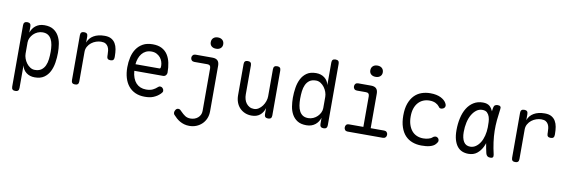

<svg xmlns="http://www.w3.org/2000/svg" viewBox="-63 -1291 6127 2062"><g transform="rotate(10 3000.0 -259.5)"><path d="M135 -560Q155 -560 165 -550Q175 -540 175 -520V-453Q183 -476 195.5 -495Q208 -514 226 -528.5Q244 -543 268 -551.5Q292 -560 323 -560Q383 -560 420.5 -536.5Q458 -513 479.5 -474.5Q501 -436 508.5 -389Q516 -342 516 -294Q516 -240 507.5 -185.5Q499 -131 477 -87.5Q455 -44 416 -17Q377 10 315 10Q260 10 222.5 -19Q185 -48 175 -96V150Q175 171 165 180.5Q155 190 135 190Q115 190 105 180.5Q95 171 95 150V-520Q95 -540 105 -550Q115 -560 135 -560ZM316 -481Q288 -481 262 -469.5Q236 -458 217 -439Q198 -420 186.5 -396Q175 -372 175 -347V-224Q175 -199 184.5 -172Q194 -145 211 -122Q228 -99 251.5 -84Q275 -69 302 -69Q346 -69 372.5 -88Q399 -107 413.5 -138.5Q428 -170 432.5 -209.5Q437 -249 437 -290Q437 -329 431.5 -364Q426 -399 412 -425.5Q398 -452 375 -466.5Q352 -481 316 -481Z M755 10Q735 10 725 0.5Q715 -9 715 -30V-520Q715 -541 725 -550.5Q735 -560 755 -560Q775 -560 785 -550.5Q795 -541 795 -520V-454Q812 -504 859.5 -532Q907 -560 980 -560Q1024 -560 1052 -544Q1080 -528 1096 -501Q1112 -474 1118 -438.5Q1124 -403 1124 -363V-351Q1124 -331 1114.5 -321.5Q1105 -312 1084 -312Q1064 -312 1054.5 -321.5Q1045 -331 1045 -351V-363Q1045 -387 1042 -410.5Q1039 -434 1029 -452Q1019 -470 1001.5 -480.5Q984 -491 953 -491Q926 -491 898 -481.5Q870 -472 847 -454Q824 -436 809.5 -410Q795 -384 795 -353V-30Q795 -9 785 0.5Q775 10 755 10Z M1660 -127Q1677 -127 1688.5 -114.5Q1700 -102 1700 -86Q1700 -78 1696 -71Q1692 -64 1682 -54Q1665 -37 1647 -25.5Q1629 -14 1608.5 -5.5Q1588 3 1565 6.5Q1542 10 1514 10Q1456 10 1411.5 -10Q1367 -30 1337 -66.5Q1307 -103 1291.5 -154.5Q1276 -206 1276 -270Q1276 -327 1288 -379.5Q1300 -432 1327 -472Q1354 -512 1397 -536Q1440 -560 1504 -560Q1563 -560 1603 -539Q1643 -518 1667 -481Q1691 -444 1701.5 -394.5Q1712 -345 1712 -287Q1712 -271 1700.5 -258Q1689 -245 1670 -245H1357Q1360 -202 1373 -168.5Q1386 -135 1406 -113.5Q1426 -92 1453.5 -80.5Q1481 -69 1515 -69Q1560 -69 1588 -83Q1616 -97 1635 -115Q1642 -121 1647 -124Q1652 -127 1660 -127ZM1357 -317H1619Q1624 -317 1628 -322Q1632 -327 1632 -347Q1632 -370 1624 -394Q1616 -418 1600 -437Q1584 -456 1560 -468.5Q1536 -481 1504 -481Q1469 -481 1443 -468Q1417 -455 1399 -432.5Q1381 -410 1370.5 -380.5Q1360 -351 1357 -317Z M2154 -413Q2154 -432 2145 -441.5Q2136 -451 2117 -451H1975Q1957 -451 1946 -462Q1935 -473 1935 -490Q1935 -507 1946 -518.5Q1957 -530 1975 -530H2159Q2197 -530 2215.5 -511.5Q2234 -493 2234 -455V41Q2234 85 2219 120.5Q2204 156 2177.5 181.5Q2151 207 2116 221Q2081 235 2040 235Q2010 235 1984 227.5Q1958 220 1936.5 207.5Q1915 195 1897.5 179.5Q1880 164 1865 147Q1859 141 1857 134.5Q1855 128 1855 122Q1855 107 1865.5 91Q1876 75 1895 75Q1907 75 1916 82.5Q1925 90 1935 101Q1955 122 1979.5 138.5Q2004 155 2039 155Q2062 155 2082.5 148Q2103 141 2119 127.5Q2135 114 2144.5 95Q2154 76 2154 52ZM2180 -631Q2149 -631 2130.5 -647Q2112 -663 2112 -691Q2112 -720 2130.5 -737Q2149 -754 2180 -754Q2211 -754 2229.5 -737Q2248 -720 2248 -691Q2248 -664 2229.5 -647.5Q2211 -631 2180 -631Z M2820 -224V-520Q2820 -541 2830 -550.5Q2840 -560 2860 -560Q2880 -560 2890 -550.5Q2900 -541 2900 -520V-30Q2900 -9 2890 0.5Q2880 10 2860 10Q2840 10 2830 0.5Q2820 -9 2820 -30V-96Q2805 -46 2770 -18Q2735 10 2680 10Q2640 10 2607 -4Q2574 -18 2550 -43Q2526 -68 2513 -103Q2500 -138 2500 -181V-520Q2500 -541 2510 -550.5Q2520 -560 2540 -560Q2560 -560 2570 -550.5Q2580 -541 2580 -520V-203Q2580 -176 2587 -151Q2594 -126 2608.5 -107Q2623 -88 2644 -76.5Q2665 -65 2693 -65Q2720 -65 2743.5 -80.5Q2767 -96 2784 -119.5Q2801 -143 2810.5 -171Q2820 -199 2820 -224Z M3465 10Q3445 10 3435 0Q3425 -10 3425 -30V-97Q3417 -74 3404.5 -55Q3392 -36 3374 -21.5Q3356 -7 3332 1.5Q3308 10 3277 10Q3217 10 3179.5 -13.5Q3142 -37 3120.5 -75.5Q3099 -114 3091.5 -161.5Q3084 -209 3084 -256Q3084 -310 3092.5 -364.5Q3101 -419 3123 -462.5Q3145 -506 3184 -533Q3223 -560 3285 -560Q3340 -560 3377.5 -531Q3415 -502 3425 -454V-700Q3425 -721 3435 -730.5Q3445 -740 3465 -740Q3485 -740 3495 -730.5Q3505 -721 3505 -700V-30Q3505 -10 3495 0Q3485 10 3465 10ZM3284 -69Q3312 -69 3338 -80.5Q3364 -92 3383 -111Q3402 -130 3413.5 -154Q3425 -178 3425 -203V-326Q3425 -351 3415.5 -378Q3406 -405 3389 -428Q3372 -451 3348.5 -466Q3325 -481 3298 -481Q3254 -481 3227.5 -462Q3201 -443 3186.5 -411.5Q3172 -380 3167.5 -340.5Q3163 -301 3163 -260Q3163 -221 3168.5 -186Q3174 -151 3188 -124.5Q3202 -98 3225 -83.5Q3248 -69 3284 -69Z M4111 -79Q4129 -79 4139.5 -68Q4150 -57 4150 -39.5Q4150 -22 4139.5 -11Q4129 0 4112 0H3726Q3708 0 3698 -11Q3688 -22 3688 -39.5Q3688 -57 3698 -68Q3708 -79 3726 -79H3884V-413Q3884 -432 3875 -441.5Q3866 -451 3847 -451H3748Q3730 -451 3719.5 -462Q3709 -473 3709 -490.5Q3709 -508 3719.5 -519Q3730 -530 3748 -530H3889Q3927 -530 3945.5 -511.5Q3964 -493 3964 -455V-79ZM3920 -631Q3889 -631 3870.5 -647Q3852 -663 3852 -691Q3852 -720 3870.5 -737Q3889 -754 3920 -754Q3951 -754 3969.5 -737Q3988 -720 3988 -691Q3988 -664 3969.5 -647.5Q3951 -631 3920 -631Z M4285 -275Q4285 -352 4304.5 -405.5Q4324 -459 4357 -493.5Q4390 -528 4435 -544Q4480 -560 4531 -560Q4567 -560 4595.5 -554Q4624 -548 4645 -537.5Q4666 -527 4681 -514Q4696 -501 4704 -487Q4718 -464 4714 -448Q4710 -432 4695 -424Q4679 -415 4664.5 -418Q4650 -421 4642 -436Q4630 -453 4603 -467Q4576 -481 4535 -481Q4499 -481 4468 -468Q4437 -455 4414 -429.5Q4391 -404 4378 -366.5Q4365 -329 4365 -277Q4365 -227 4378 -188Q4391 -149 4413.5 -122.5Q4436 -96 4468 -82.5Q4500 -69 4537 -69Q4565 -69 4592.5 -76Q4620 -83 4636 -98Q4647 -109 4663 -111Q4679 -113 4694 -101Q4699 -95 4702 -88Q4705 -81 4705 -73Q4705 -65 4700.5 -56Q4696 -47 4687 -37Q4675 -22 4657.5 -13Q4640 -4 4620.5 1Q4601 6 4578.5 8Q4556 10 4532 10Q4478 10 4432.5 -7Q4387 -24 4354.5 -58.5Q4322 -93 4303.5 -147.5Q4285 -202 4285 -275Z M5044 10Q5006 10 4975 -3Q4944 -16 4922 -44Q4900 -72 4887.5 -115Q4875 -158 4875 -219Q4875 -288 4889 -350.5Q4903 -413 4931.5 -459.5Q4960 -506 5003.5 -533Q5047 -560 5105 -560Q5153 -560 5180 -536Q5202 -515 5215 -484Q5217 -502 5220 -521Q5224 -543 5235 -551.5Q5246 -560 5265 -560Q5286 -560 5294.5 -550.5Q5303 -541 5299 -521Q5290 -459 5284.5 -400Q5279 -341 5280 -282Q5281 -223 5289.5 -160.5Q5298 -98 5314 -29Q5318 -9 5311 0.5Q5304 10 5283.5 10Q5263 10 5251 0.5Q5239 -9 5234 -29Q5221 -84 5213 -136Q5206 -114 5196 -94Q5174 -49 5137 -19.5Q5100 10 5044 10ZM5050 -69Q5083 -69 5110.5 -88Q5138 -107 5158 -139Q5178 -171 5189 -214.5Q5200 -258 5201 -306Q5201 -333 5200 -363.5Q5199 -394 5190.5 -420Q5182 -446 5164 -463.5Q5146 -481 5111 -481Q5076 -481 5047.5 -459.5Q5019 -438 4998 -402Q4977 -366 4966 -317Q4955 -268 4955 -212Q4955 -145 4978.5 -107Q5002 -69 5050 -69Z M5555 10Q5535 10 5525 0.5Q5515 -9 5515 -30V-520Q5515 -541 5525 -550.5Q5535 -560 5555 -560Q5575 -560 5585 -550.5Q5595 -541 5595 -520V-454Q5612 -504 5659.5 -532Q5707 -560 5780 -560Q5824 -560 5852 -544Q5880 -528 5896 -501Q5912 -474 5918 -438.5Q5924 -403 5924 -363V-351Q5924 -331 5914.5 -321.5Q5905 -312 5884 -312Q5864 -312 5854.5 -321.5Q5845 -331 5845 -351V-363Q5845 -387 5842 -410.5Q5839 -434 5829 -452Q5819 -470 5801.5 -480.5Q5784 -491 5753 -491Q5726 -491 5698 -481.5Q5670 -472 5647 -454Q5624 -436 5609.5 -410Q5595 -384 5595 -353V-30Q5595 -9 5585 0.5Q5575 10 5555 10Z"/></g></svg>

Font: Maple Mono Light
Style: Regular
Weight: 300
Monospace: yes
Designer: subframe7536
Version: Version 7.000